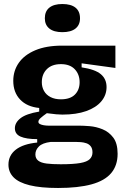

<svg xmlns="http://www.w3.org/2000/svg" viewBox="-20 -757 631 955"><path d="M269 178Q182 178 127.5 164.5Q73 151 47.5 125Q22 99 22 62Q22 16 58.5 -12.5Q95 -41 165 -48V-65Q111 -65 82.5 -77.5Q54 -90 54 -119Q54 -147 82 -169Q110 -191 175 -202V-220Q114 -226 80 -262Q46 -298 46 -355Q46 -405 73.5 -444.5Q101 -484 155.5 -507Q210 -530 289 -530H554V-419L386 -442V-422Q453 -412 481.5 -388Q510 -364 510 -324Q510 -284 484 -253Q458 -222 409 -204.5Q360 -187 290 -187Q276 -187 260 -188.5Q244 -190 213 -194Q193 -180 182 -170Q171 -160 171 -151Q171 -144 178.5 -140Q186 -136 198 -134Q210 -132 222 -132H374Q394 -132 426 -129.5Q458 -127 490 -114Q522 -101 543.5 -72.5Q565 -44 565 8Q565 66 533 104Q501 142 435 160Q369 178 269 178ZM282 60Q344 60 378.5 54Q413 48 426.5 34.5Q440 21 440 1Q440 -18 431.5 -29Q423 -40 409.5 -44.5Q396 -49 382.5 -50Q369 -51 359 -51H232Q191 -46 173.5 -28.5Q156 -11 156 11Q156 31 170 42Q184 53 212 56.5Q240 60 282 60ZM283 -263Q329 -263 352.5 -286.5Q376 -310 376 -348Q376 -387 352 -412.5Q328 -438 283 -438Q238 -438 213 -413Q188 -388 188 -348Q188 -324 199 -304.5Q210 -285 231.5 -274Q253 -263 283 -263ZM290 -597Q248 -597 225.5 -615Q203 -633 203 -666Q203 -701 225.5 -719Q248 -737 290 -737Q333 -737 355.5 -719Q378 -701 378 -666Q378 -633 355.5 -615Q333 -597 290 -597Z"/></svg>

Font: Bricolage Grotesque 18pt
Style: Bold
Weight: 700
Designer: Mathieu Triay
Foundry: Atelier Triay
Version: Version 1.000;gftools[0.9.30]